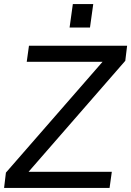

<svg xmlns="http://www.w3.org/2000/svg" viewBox="-23 -921 643 941"><path d="M-3 0H514L525 -79H117L591 -623L600 -697H119L108 -618H479.5L6 -75ZM318 -786H418L434 -901H334Z"/></svg>

Font: HK Grotesk
Style: Italic
Weight: 400
Italic angle: -16°
Designer: Alfredo Marco Pradil
Foundry: Hanken Design Co.
Version: Version 3.001;FEAKit 1.0